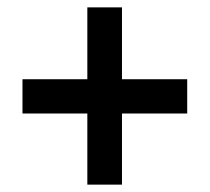

<svg xmlns="http://www.w3.org/2000/svg" viewBox="-20 -680 569 521"><path d="M217 -179H311V-372H488V-465H311V-660H217V-465H41V-372H217Z"/></svg>

Font: Noto Sans Malayalam UI SemiCondensed SemiBold
Style: Regular
Weight: 600
Width: 4
Designer: Jelle Bosma - Monotype Design Team
Foundry: Monotype Imaging Inc.
Version: Version 2.104